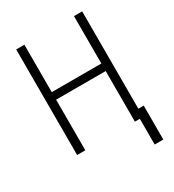

<svg xmlns="http://www.w3.org/2000/svg" viewBox="-208 -829 1016 1120"><g transform="rotate(-30 300.0 -269.0)"><path d="M522 0H466.8V-340.8H132.8V0H77.6V-710.9H132.8V-391.6H466.8V-710.9H522ZM558.1 173.3H500V-55.2H558.1Z"/></g></svg>

Font: Roboto Mono Light
Style: Regular
Weight: 300
Designer: Google
Version: Version 2.000985; 2015; ttfautohint (v1.3)